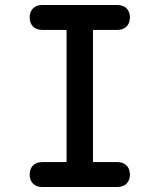

<svg xmlns="http://www.w3.org/2000/svg" viewBox="-20 -750 640 770"><path d="M353 -100H450Q474 -100 487.5 -86.5Q501 -73 501 -50Q501 -27 487.5 -13.5Q474 0 450 0H150Q126 0 112.5 -13.5Q99 -27 99 -50Q99 -73 112.5 -86.5Q126 -100 150 -100H247V-630H150Q126 -630 112.5 -643.5Q99 -657 99 -680Q99 -703 112.5 -716.5Q126 -730 150 -730H450Q474 -730 487.5 -716.5Q501 -703 501 -680Q501 -657 487.5 -643.5Q474 -630 450 -630H353Z"/></svg>

Font: Maple Mono NL Medium
Style: Regular
Weight: 500
Monospace: yes
Designer: subframe7536
Version: Version 7.000